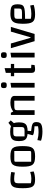

<svg xmlns="http://www.w3.org/2000/svg" viewBox="1545 -2294 914 4044"><g transform="rotate(-90 2002.0 -272.0)"><path d="M240 10Q186 10 151 -1.5Q116 -13 96 -42Q76 -71 68 -121.5Q60 -172 60 -250Q60 -329 68 -379.5Q76 -430 96 -458.5Q116 -487 151 -498.5Q186 -510 240 -510Q267 -510 296 -507.5Q325 -505 353 -501.5Q381 -498 402 -492L390 -416Q354 -424 319.5 -427.5Q285 -431 251 -431Q202 -431 183 -412.5Q164 -394 164 -347V-80Q200 -69 266 -69Q298 -69 328.5 -74.5Q359 -80 402 -93L413 -20Q379 -6 333.5 2Q288 10 240 10Z M730 10Q664 10 622 -1.5Q580 -13 556.5 -41.5Q533 -70 523 -121Q513 -172 513 -250Q513 -329 523 -379.5Q533 -430 556.5 -458.5Q580 -487 622 -498.5Q664 -510 730 -510Q796 -510 838.5 -499Q881 -488 905 -459Q929 -430 938 -379.5Q947 -329 947 -250Q947 -172 937.5 -121Q928 -70 904 -41.5Q880 -13 838 -1.5Q796 10 730 10ZM617 -72H795Q823 -72 833 -77Q843 -82 843 -97V-428H665Q636 -428 626.5 -423Q617 -418 617 -403Z M1249 -146Q1174 -146 1131.5 -163Q1089 -180 1070.5 -220Q1052 -260 1052 -330Q1052 -400 1070.5 -440Q1089 -480 1131.5 -497.5Q1174 -515 1249 -515Q1323 -515 1366.5 -497.5Q1410 -480 1428.5 -439.5Q1447 -399 1447 -330Q1447 -260 1429 -220Q1411 -180 1367.5 -163Q1324 -146 1249 -146ZM1151 -212H1275Q1316 -212 1332 -225.5Q1348 -239 1348 -274V-449H1224Q1183 -449 1167 -435.5Q1151 -422 1151 -387ZM1453 39Q1453 86 1434 113.5Q1415 141 1371.5 153Q1328 165 1254 165Q1200 165 1148.5 157Q1097 149 1060 135L1073 59Q1124 72 1161 77.5Q1198 83 1236 83Q1276 83 1306 80.5Q1336 78 1364 72V-2Q1262 -8 1219 -18Q1176 -28 1176 -45L1206 -160H1270L1264 -74Q1324 -68 1361.5 -60Q1399 -52 1418.5 -40Q1438 -28 1445.5 -9Q1453 10 1453 39ZM1412 -415 1353 -487 1438 -552 1488 -503Z M1603 0V-500H1649L1676 -450Q1713 -481 1758 -495.5Q1803 -510 1862 -510Q1932 -510 1968 -488.5Q2004 -467 2004 -425V0H1904V-428H1788Q1739 -428 1721 -416Q1703 -404 1703 -370V0Z M2179 -493 2279 -508V0H2179ZM2230 -587Q2194 -587 2181 -599.5Q2168 -612 2168 -647Q2168 -683 2181 -696Q2194 -709 2230 -709Q2265 -709 2277.5 -696Q2290 -683 2290 -647Q2290 -612 2278 -599.5Q2266 -587 2230 -587Z M2563 10Q2526 10 2507.5 -8.5Q2489 -27 2489 -65V-607L2589 -632V-74Q2603 -73 2619 -71.5Q2635 -70 2660 -69L2654 -1Q2623 5 2600.5 7.5Q2578 10 2563 10ZM2419 -431V-500H2678V-431Z M2813 -493 2913 -508V0H2813ZM2864 -587Q2828 -587 2815 -599.5Q2802 -612 2802 -647Q2802 -683 2815 -696Q2828 -709 2864 -709Q2899 -709 2911.5 -696Q2924 -683 2924 -647Q2924 -612 2912 -599.5Q2900 -587 2864 -587Z M3009 -500H3108L3228 -85H3238L3358 -500H3457L3309 0H3157Z M3717 10Q3660 10 3622 -2Q3584 -14 3562.5 -43Q3541 -72 3532 -122.5Q3523 -173 3523 -250Q3523 -349 3542.5 -406Q3562 -463 3608 -486.5Q3654 -510 3734 -510Q3813 -510 3856.5 -497Q3900 -484 3917 -451.5Q3934 -419 3934 -360Q3934 -308 3923 -276Q3912 -244 3881 -228Q3850 -212 3789 -206.5Q3728 -201 3628 -201H3598V-266H3760Q3809 -266 3826.5 -278.5Q3844 -291 3844 -324V-428H3711Q3663 -428 3645.5 -416Q3628 -404 3628 -370V-80Q3668 -69 3735 -69Q3775 -69 3814.5 -74.5Q3854 -80 3908 -93L3921 -20Q3884 -6 3829.5 2Q3775 10 3717 10Z"/></g></svg>

Font: Changa ExtraLight
Style: Regular
Weight: 400
Version: Version 3.002; ttfautohint (v1.8.2)